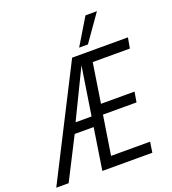

<svg xmlns="http://www.w3.org/2000/svg" viewBox="-199 -1031 1032 1151"><g transform="rotate(-20 317.0 -455.5)"><path d="M255 0 296 -265H175L40 0H-39L317 -700H673L661 -633H424L385 -381H599L588 -316H374L335 -67H584L574 0ZM204 -329H306L354 -638ZM377 -742 479 -911H552L433 -742Z"/></g></svg>

Font: Georama SemiCondensed
Style: Italic
Weight: 400
Width: 4
Italic angle: -9°
Designer: Jean-Baptiste Levee
Foundry: Production Type
Version: Version 1.000